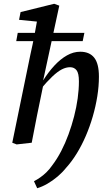

<svg xmlns="http://www.w3.org/2000/svg" viewBox="-20 -756 573 1017"><path d="M68 9 45 0 141 -467Q153 -520 162.5 -569.5Q172 -619 181 -672L213 -638L81 -651L89 -692L267 -736L294 -726L209 -332L213 -324L191 -217Q183 -180 176 -144Q169 -108 162 -72Q155 -36 148 0ZM66 -538 74 -582H427L418 -538ZM177 241 160 204Q177 195 193.5 183.5Q210 172 226 156.5Q242 141 258 118Q283 85 304.5 43.5Q326 2 343 -44.5Q360 -91 372.5 -139.5Q385 -188 391.5 -235Q398 -282 398 -325Q398 -368 385.5 -384Q373 -400 351 -400Q330 -400 307.5 -388.5Q285 -377 257 -350.5Q229 -324 193 -281L186 -329H208Q236 -374 268 -408.5Q300 -443 334.5 -462.5Q369 -482 405 -482Q454 -482 479 -450.5Q504 -419 504 -350Q504 -300 495.5 -246.5Q487 -193 471.5 -139.5Q456 -86 434.5 -36Q413 14 386.5 57Q360 100 330 133Q310 158 284.5 179.5Q259 201 231.5 217Q204 233 177 241Z"/></svg>

Font: Source Serif 4 Medium
Style: Italic
Weight: 500
Italic angle: -12°
Designer: Frank Grießhammer
Foundry: Adobe Systems Incorporated
Version: Version 4.004;hotconv 1.0.116;makeotfexe 2.5.65601